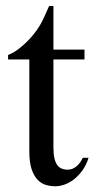

<svg xmlns="http://www.w3.org/2000/svg" viewBox="-20 -615 319 649"><path d="M279.3 -81.5Q271.5 -56.6 258.3 -38.6Q245.1 -20.5 230 -8.8Q214.8 2.9 198.5 8.8Q182.1 14.6 167.5 14.6Q151.4 14.6 135.7 10.3Q120.1 5.9 107.4 -7.1Q94.7 -20 86.9 -43.2Q79.1 -66.4 79.1 -104V-414.1H7.3V-429.2Q27.3 -436.5 49.6 -454.8Q71.8 -473.1 90.8 -495.6Q97.7 -503.9 103 -511.2Q108.4 -518.6 114.7 -529.1Q121.1 -539.6 128.4 -555.2Q135.7 -570.8 146 -594.7H160.6V-447.3H265.6V-414.1H160.6V-115.7Q160.6 -93.8 164.1 -79.6Q167.5 -65.4 173.6 -57.1Q179.7 -48.8 187.7 -45.4Q195.8 -42 205.1 -41.5Q223.1 -40.5 237.1 -51.5Q251 -62.5 259.8 -81.5Z"/></svg>

Font: Campania
Style: Regular
Weight: 400
Version: Version 2.009